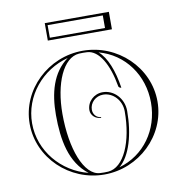

<svg xmlns="http://www.w3.org/2000/svg" viewBox="-85 -848 880 932"><g transform="rotate(-10 355.0 -382.0)"><path d="M513 -683V-769H197V-683ZM481 -695H209V-757H481ZM506.6 -396.1 508.8 -395.9C496.3 -480.2 469.5 -549.8 429.5 -583.8C555.9 -549.6 638 -435 638 -300C638 -166.2 557.6 -52.4 432.6 -17C487.6 -61.9 517 -165.7 517 -280C517 -340.7 471.3 -390 415 -390C371.9 -390 337 -356.4 337 -315C337 -289.6 359.4 -269 387 -269V-273C366 -273 349 -291.8 349 -315C349 -349.8 378.6 -378 415 -378C464.7 -378 505 -334.1 505 -280C505 -130.7 453.8 -11.1 375 -5.6C368.4 -5.2 361.7 -5 355 -5C348.3 -5 341.6 -5.2 335 -5.6C256.7 -9.7 205 -147.7 205 -320C205 -469.3 256.2 -588.9 335 -594.4C341.6 -594.8 348.3 -595 355 -595C361.7 -595 368.4 -594.8 375 -594.4C433 -591.3 476.5 -514.7 495.1 -405C495.8 -400.5 501.1 -397.1 506.6 -396.1ZM40 -300C40 -131.6 183.9 5 355 5C526.1 5 670 -131.6 670 -300C670 -468.4 526.1 -605 355 -605C183.9 -605 40 -468.4 40 -300ZM277.4 -583C198.2 -525.5 173 -427.7 173 -320C173 -196.6 193.4 -82.7 280.5 -16.2C150.6 -48.6 52 -163.8 52 -300C52 -435.1 149 -549.5 277.4 -583Z"/></g></svg>

Font: SortefaxS01
Style: Medium
Weight: 500
Designer: gluk
Foundry: gluk
Version: Version 0.261